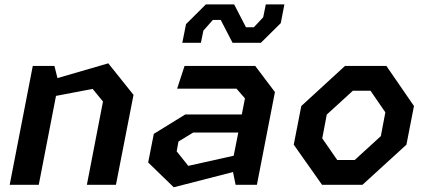

<svg xmlns="http://www.w3.org/2000/svg" viewBox="-20 -820 1900 852"><path d="M365.5 0H494.5L572.5 -399L460.5 -539L235 -473.5L221.5 -527.5H125.5L23 0H152L228.5 -394.5L391 -425.5L437 -369.5Z M1025.5 0H1120L1200 -411.5L1112.5 -527.5H799L766 -426.5H1029.5L1067 -383.5L1053 -312H802L662.5 -226L637.5 -99L751 11L1014 -56.5ZM764 -148.5 772 -192 837.5 -232H1037.5L1017 -129L815.5 -84ZM789 -630H871.5L882.5 -684L924.5 -731.5H959.5L1012 -630H1137.5L1226 -717.5L1242 -800.5H1159.5L1148 -743.5L1106.5 -699H1071.5L1019 -800.5H893.5L805.5 -713Z M1409 0H1588.5L1783.5 -178L1817 -349.5L1694.5 -527.5H1511L1317 -349.5L1283.5 -178ZM1410 -206 1430 -311.5 1546 -417.5H1624L1690 -321.5L1670 -216L1554 -110H1476.5Z"/></svg>

Font: Monaspace Krypton SemiBold
Style: Italic
Weight: 600
Italic angle: -11°
Designer: Riley Cran & the Lettermatic Team
Foundry: Lettermatic
Version: Version 1.101 (Monaspace Krypton)